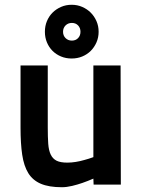

<svg xmlns="http://www.w3.org/2000/svg" viewBox="-20 -773 600 804"><path d="M485 -499 486 0H372L371 -25Q348 -15 325 -7Q305 0 282 5.5Q259 11 239 11Q185 11 151 -3.5Q117 -18 98.5 -48Q80 -78 73 -125Q66 -172 66 -238V-499H180V-239Q180 -199 182 -171Q184 -143 192.5 -125.5Q201 -108 217 -100Q233 -92 262 -92Q279 -92 297.5 -95Q316 -98 333 -103Q352 -108 371 -115V-499ZM168 -640Q168 -664 176.5 -684.5Q185 -705 200 -720Q215 -735 235.5 -744Q256 -753 280 -753Q304 -753 324.5 -744Q345 -735 360 -720Q375 -705 384 -684.5Q393 -664 393 -640Q393 -616 384 -595.5Q375 -575 360 -560Q345 -545 324.5 -536.5Q304 -528 280 -528Q256 -528 235.5 -536.5Q215 -545 200 -560Q185 -575 176.5 -595.5Q168 -616 168 -640ZM244 -640Q244 -624 254.5 -613.5Q265 -603 281 -603Q297 -603 307 -613.5Q317 -624 317 -640Q317 -656 307 -666.5Q297 -677 281 -677Q265 -677 254.5 -666.5Q244 -656 244 -640Z"/></svg>

Font: Panefresco 800wt
Style: Regular
Weight: 800
Designer: Campivisivi
Foundry: Campivisivi & Chank Co
Version: Version 1.001